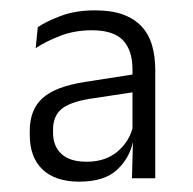

<svg xmlns="http://www.w3.org/2000/svg" viewBox="-20 -666 372 371"><path d="M235 -321.5 237 -397 236 -401V-504V-532Q236 -568.5 217.8 -588Q199.5 -607.5 157.5 -607.5Q124.5 -607.5 97 -597Q69.5 -586.5 49 -573L53 -613.5Q71 -625.5 99 -635.8Q127 -646 164 -646Q195.5 -646 217.5 -638Q239.5 -630 253.5 -615Q267.5 -600 273.8 -578.5Q280 -557 280 -531V-321.5ZM133 -315Q87 -315 62.2 -338.5Q37.5 -362 37.5 -405.5V-413Q37.5 -454 62 -476.2Q86.5 -498.5 143 -507.5L242.5 -523L245.5 -489L153 -475Q114 -468.5 98.2 -454.8Q82.5 -441 82.5 -415.5V-409.5Q82.5 -383.5 98.8 -368.5Q115 -353.5 147.5 -353.5Q184.5 -353.5 208 -374Q231.5 -394.5 237.5 -424L245.5 -392.5H237Q230.5 -360.5 206 -337.8Q181.5 -315 133 -315Z"/></svg>

Font: Anek Tamil Light
Style: Regular
Weight: 300
Designer: Aadarsh Rajan (Tamil), Yesha Goshar (Latin)
Foundry: Ek Type
Version: Version 1.003